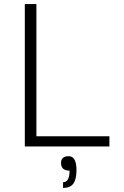

<svg xmlns="http://www.w3.org/2000/svg" viewBox="-20 -720 608 944"><path d="M518 -50V0H102V-700H159V-50ZM356 116Q356 162 340.5 183Q325 204 290 204V176Q322 176 322 119Q280 119 280 81Q280 48 318 48Q356 48 356 116Z"/></svg>

Font: Fivo Sans Light
Style: Regular
Weight: 300
Designer: Alexander Slobzheninov
Foundry: Alexander Slobzheninov
Version: 1.0